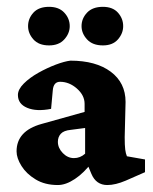

<svg xmlns="http://www.w3.org/2000/svg" viewBox="-20 -528 441 554"><path d="M147 5.9Q109.4 5.9 82.8 -10.3Q56.2 -26.4 42 -49.1Q27.8 -71.8 27.8 -91.3Q27.8 -150.4 100.1 -170.4L224.1 -205.1V-228.5Q224.1 -252.9 201.9 -272.5Q179.7 -292 153.3 -292Q134.3 -292 132.3 -267.1L127.4 -213.9Q85.4 -205.6 58.6 -216.8Q31.7 -228 31.7 -253.9Q31.7 -270 48.6 -286.9Q65.4 -303.7 90.6 -317.9Q115.7 -332 141.1 -341.6Q166.5 -351.1 183.1 -353Q256.8 -353 299.6 -321Q342.3 -289.1 342.3 -233.9L339.8 -132.3Q339.8 -108.4 341.3 -96.7Q342.8 -85 346.2 -77.1L398.4 -67.9V-31.2L342.8 -6.8Q313 5.9 289.6 5.9Q257.3 5.9 243.7 -26.4L228 -64L245.6 -60.1Q222.2 -28.8 196 -11.5Q169.9 5.9 147 5.9ZM193.4 -71.8Q211.4 -71.8 225.6 -84.5V-158.7L184.1 -153.3Q164.1 -151.4 155.5 -142.1Q147 -132.8 147 -118.7Q147 -101.1 161.1 -86.4Q175.3 -71.8 193.4 -71.8ZM121.6 -397Q91.8 -397 76.4 -414.3Q61 -431.6 61 -452.6Q61 -474.6 76.4 -491.5Q91.8 -508.3 121.6 -508.3Q149.9 -508.3 165.5 -491.5Q181.2 -474.6 181.2 -452.6Q181.2 -431.6 165.5 -414.3Q149.9 -397 121.6 -397ZM276.9 -397Q247.1 -397 231.2 -414.3Q215.3 -431.6 215.3 -452.6Q215.3 -474.6 231.2 -491.5Q247.1 -508.3 276.9 -508.3Q305.2 -508.3 320.3 -491.5Q335.4 -474.6 335.4 -452.6Q335.4 -431.6 320.3 -414.3Q305.2 -397 276.9 -397Z"/></svg>

Font: Lateef ExtraBold
Style: Regular
Weight: 800
Designer: SIL International
Foundry: SIL International
Version: Version 4.200